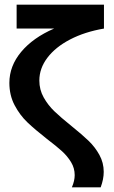

<svg xmlns="http://www.w3.org/2000/svg" viewBox="-20 -583 489 820"><path d="M299 165Q299 135 283.5 109.5Q268 84 245 63Q222 42 180 10Q129 -30 97 -60.5Q65 -91 42.5 -133.5Q20 -176 20 -229Q20 -301 70.5 -361.5Q121 -422 211 -461H51V-563H424V-461Q342 -447 279.5 -414.5Q217 -382 182.5 -336.5Q148 -291 148 -239Q148 -200 166.5 -167Q185 -134 212 -108Q239 -82 285 -45Q331 -8 358.5 18.5Q386 45 404.5 78.5Q423 112 423 151Q423 182 410 217H287Q299 189 299 165Z"/></svg>

Font: Non Bureau Medium
Style: Regular
Weight: 500
Designer: Jona Saucedo
Foundry: Non Foundry
Version: Version 1.000; ttfautohint (v1.8.4)